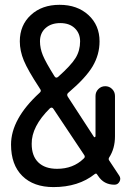

<svg xmlns="http://www.w3.org/2000/svg" viewBox="-20 -760 540 790"><path d="M324.2 -107.4Q333 -114.3 325.2 -124L200.2 -311.5Q194.3 -321.3 185.5 -314.5Q109.4 -239.3 110.4 -168Q110.4 -118.2 137.7 -91.8Q165 -65.4 214.8 -65.4Q281.2 -65.4 324.2 -107.4ZM144.5 -589.8Q144.5 -561.5 156.2 -532.7Q168 -503.9 204.1 -446.3Q210 -436.5 218.8 -443.4Q272.5 -491.2 291 -521.5Q309.6 -551.8 309.6 -589.8Q309.6 -623 287.6 -644Q265.6 -665 228 -665Q190.4 -665 167.5 -644.5Q144.5 -624 144.5 -589.8ZM428.7 -100.6 470.7 -37.1Q478.5 -25.4 471.7 -12.7Q464.8 0 451.2 0Q407.2 0 383.8 -36.1L378.9 -43Q376 -47.9 370.1 -43.9Q302.7 9.8 200.2 9.8Q118.2 9.8 71.8 -36.1Q25.4 -82 25.4 -165Q25.4 -270.5 142.6 -377.9Q152.3 -385.7 144.5 -394.5L141.6 -399.4Q94.7 -470.7 78.1 -510.7Q61.5 -550.8 61.5 -589.8Q61.5 -656.2 106.9 -698.2Q152.3 -740.2 225.1 -740.2Q297.9 -740.2 343.8 -698.2Q389.6 -656.2 389.6 -589.8Q389.6 -535.2 361.3 -487.3Q333 -439.5 261.7 -378.9Q252.9 -372.1 258.8 -362.3L366.2 -197.3Q368.2 -193.4 372.1 -197.3Q373 -198.2 373 -199.2V-365.2Q373 -381.8 384.8 -393.6Q396.5 -405.3 413.1 -405.3Q429.7 -405.3 441.4 -393.6Q453.1 -381.8 453.1 -365.2V-199.2Q453.1 -148.4 428.7 -111.3Q425.8 -105.5 428.7 -100.6Z"/></svg>

Font: Rounded-X Mgen+ 1m regular
Style: Regular
Weight: 400
Designer: [Source Han Sans]
Ryoko NISHIZUKA  (kana & ideographs); Paul D. Hunt (Latin, Greek & Cyrillic); Wenlong ZHANG  (bopomofo
Version: Version 1.059.20150602